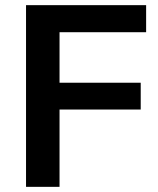

<svg xmlns="http://www.w3.org/2000/svg" viewBox="-20 -725 615 745"><path d="M81 0V-705H547V-600H211V-404H526V-300H211V0Z"/></svg>

Font: Nunito Sans 11pt
Style: Bold
Weight: 700
Version: Version 3.101;gftools[0.9.27]